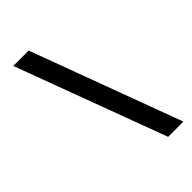

<svg xmlns="http://www.w3.org/2000/svg" viewBox="-259 -821 1051 1051"><g transform="rotate(-45 266.5 -295.0)"><path d="M63 -732H182L506 142H388Z"/></g></svg>

Font: Arima Madurai ExtraBold
Style: Regular
Weight: 800
Designer: Joana Correia and Natanael Gama
Foundry: NDISCOVER
Version: Version 1.020